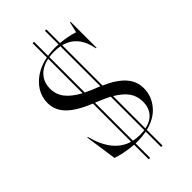

<svg xmlns="http://www.w3.org/2000/svg" viewBox="-292 -922 1142 1142"><g transform="rotate(-45 279.0 -351.5)"><path d="M234 14Q192 11 154.5 3Q117 -5 96 -13L67 -213H72Q116 -45 234 -11V-332Q134 -373 89.5 -419Q45 -465 45 -525Q45 -595 96 -648.5Q147 -702 234 -720V-840H246V-722Q279 -727 309 -727Q329 -727 338 -726V-840H350V-725Q412 -720 463 -703L479 -770H484V-552H479Q456 -679 350 -707V-368Q434 -331 473.5 -286Q513 -241 513 -182Q513 -118 470.5 -66Q428 -14 350 5V137H338V8Q298 15 264 15H246V137H234ZM234 -419V-709Q178 -697 147 -662Q116 -627 116 -575Q116 -527 144 -490Q172 -453 234 -419ZM302 -2Q316 -2 338 -4V-286Q309 -302 254 -324L246 -327V-8Q272 -2 302 -2ZM310 -385 338 -374V-710Q308 -714 289 -714Q266 -714 246 -711V-413Q287 -394 310 -385ZM453 -130Q453 -176 428.5 -211.5Q404 -247 350 -279V-7Q400 -17 426.5 -49Q453 -81 453 -130Z"/></g></svg>

Font: Nyght Serif Light
Style: Regular
Weight: 300
Designer: Maksym Kobuzan
Version: Version 0.410